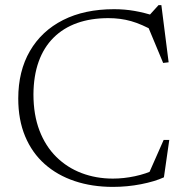

<svg xmlns="http://www.w3.org/2000/svg" viewBox="-20 -722 728 752"><path d="M422 -22.5Q464.5 -22.5 508.2 -31.8Q552 -41 589 -59L556.5 -28L621 -174H643L622 -27.5Q586 -11 532.2 -0.5Q478.5 10 422 10Q340.5 10 272.5 -12.8Q204.5 -35.5 155 -79.5Q105.5 -123.5 78.5 -188Q51.5 -252.5 51.5 -336Q51.5 -443.5 97.2 -522.2Q143 -601 227 -643.5Q311 -686 427 -686Q468.5 -686 507.2 -679.2Q546 -672.5 590.5 -658L562 -659L601 -702H612L640.5 -478L619 -475.5L552.5 -635L586.5 -598.5Q535 -627.5 493.5 -639.2Q452 -651 404.5 -651Q336.5 -651 282.2 -631.8Q228 -612.5 189.8 -574.5Q151.5 -536.5 131.5 -480.8Q111.5 -425 111 -352.5Q111 -272.5 134.5 -211Q158 -149.5 200.5 -107.5Q243 -65.5 299.8 -44Q356.5 -22.5 422 -22.5Z"/></svg>

Font: Newsreader 16pt 16pt Light
Style: Regular
Weight: 300
Version: Version 1.003